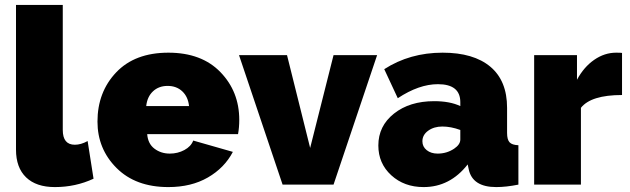

<svg xmlns="http://www.w3.org/2000/svg" viewBox="-20 -750 2559 780"><path d="M45 -142V-730H235V-222Q235 -162 284 -162Q309 -162 336 -177L360 -24Q287 10 203 10Q127 10 86 -29.5Q45 -69 45 -142Z M664 10Q531 10 453.5 -67.5Q376 -145 376 -256Q376 -376 452 -456Q528 -536 664 -536Q799 -536 875.5 -457Q952 -378 952 -263Q952 -232 947 -205H578Q581 -166 607.5 -146Q634 -126 670 -126Q702 -126 729 -140.5Q756 -155 765 -179L926 -133Q892 -68 824.5 -29Q757 10 664 10ZM574 -319H748Q744 -357 720.5 -379Q697 -401 661 -401Q625 -401 601.5 -379Q578 -357 574 -319Z M1335 0H1128L951 -526H1146L1240 -149L1335 -526H1512Z M1701 10Q1622 10 1569.5 -38Q1517 -86 1517 -159Q1517 -238 1580.5 -288.5Q1644 -339 1744 -339Q1808 -339 1850 -319V-335Q1850 -408 1759 -408Q1682 -408 1596 -351L1541 -469Q1645 -536 1778 -536Q1904 -536 1972 -479Q2040 -422 2040 -312V-210Q2040 -183 2050 -172Q2060 -161 2086 -160V0Q2036 10 1996 10Q1899 10 1884 -63L1880 -82Q1808 10 1701 10ZM1758 -126Q1795 -126 1825 -146Q1850 -163 1850 -183V-222Q1812 -236 1777 -236Q1743 -236 1719.5 -219Q1696 -202 1696 -176Q1696 -154 1713.5 -140Q1731 -126 1758 -126Z M2507 -535V-364Q2381 -364 2340 -312V0H2150V-526H2324V-426Q2352 -478 2394 -507Q2436 -536 2483 -536Q2502 -536 2507 -535Z"/></svg>

Font: Raleway
Style: Heavy
Weight: 900
Designer: Matt McInerney, Pablo Impallari, Rodrigo Fuenzalida
Foundry: Matt McInerney, Pablo Impallari, Rodrigo Fuenzalida
Version: Version 2.001